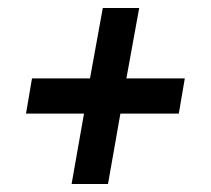

<svg xmlns="http://www.w3.org/2000/svg" viewBox="-20 -499 528 480"><path d="M159 -39 190 -215H45L60 -303H205L237 -479H328L296 -303H442L427 -215H281L250 -39Z"/></svg>

Font: Archivo ExtraCondensed SemiBold
Style: Italic
Weight: 600
Width: 2
Italic angle: -10°
Designer: Hector Gatti
Foundry: Omnibus-Type
Version: Version 2.001